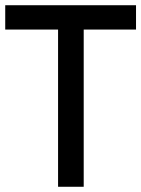

<svg xmlns="http://www.w3.org/2000/svg" viewBox="-26 -714 540 734"><path d="M-6 -601H196V0H294V-601H494V-694H-6Z"/></svg>

Font: TitilliumText22L
Style: 600 wt
Weight: 600
Designer: Campivisivi
Foundry: Campivisivi
Version: 1.000